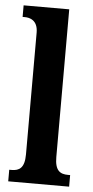

<svg xmlns="http://www.w3.org/2000/svg" viewBox="-54 -793 399 826"><g transform="rotate(5 145.5 -380.0)"><path d="M14 0H277V-50H268C234 -50 211 -63 211 -122V-760H14V-710H24C44 -710 80 -702 80 -648V-122C80 -63 57 -50 24 -50H14Z"/></g></svg>

Font: Noto Serif Devanagari ExtraCondensed
Style: Bold
Weight: 700
Width: 2
Designer: Universal Thirst, Indian Type Foundry and the Monotype Design Team
Foundry: Monotype Imaging Inc.
Version: Version 2.004